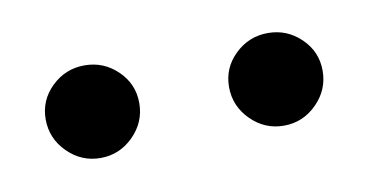

<svg xmlns="http://www.w3.org/2000/svg" viewBox="-29 -823 380 198"><g transform="rotate(-10 161.0 -724.5)"><path d="M16 -725Q16 -745 30.5 -759Q45 -773 65 -773Q85 -773 99.5 -759Q114 -745 114 -725Q114 -705 99.5 -690.5Q85 -676 65 -676Q45 -676 30.5 -690.5Q16 -705 16 -725ZM208 -725Q208 -745 222.5 -759Q237 -773 257 -773Q277 -773 291.5 -759Q306 -745 306 -725Q306 -705 291.5 -690.5Q277 -676 257 -676Q237 -676 222.5 -690.5Q208 -705 208 -725Z"/></g></svg>

Font: Open Sauce Sans Light
Style: Regular
Weight: 300
Designer: Alfredo Marco Pradil
Foundry: Creative Sauce Fz LLC
Version: Version 1.477